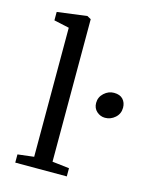

<svg xmlns="http://www.w3.org/2000/svg" viewBox="-118 -872 759 950"><g transform="rotate(15 261.5 -396.5)"><path d="M230 -782V-52L317 -42V0H53V-42L136 -52V-713L58 -730V-773L210 -793ZM498 -400Q498 -369 475.5 -349Q453 -329 424 -329Q400 -329 381.5 -345.5Q363 -362 363 -389Q363 -419 385.5 -439.5Q408 -460 436 -460Q467 -460 482.5 -443Q498 -426 498 -400Z"/></g></svg>

Font: Martel DemiBold
Style: Regular
Weight: 600
Designer: Dan Reynolds
Foundry: Dan Reynolds
Version: Version 1.001; ttfautohint (v1.1) -l 5 -r 5 -G 72 -x 0 -D la